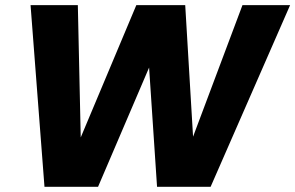

<svg xmlns="http://www.w3.org/2000/svg" viewBox="-20 -722 1141 742"><path d="M151.9 0 98.1 -702.1H280.8L292 -190.9L506.8 -702.1H695.8L726.1 -193.8L917 -702.1H1101.1L793.9 0H586.9L556.2 -460.9L358.9 0Z"/></svg>

Font: Poppins
Style: Bold Italic
Weight: 700
Italic angle: -10°
Designer: Ninad Kale (Devanagari), Jonny Pinhorn (Latin)
Foundry: Indian Type Foundry
Version: Version 3.200;PS 1.000;hotconv 16.6.54;makeotf.lib2.5.65590